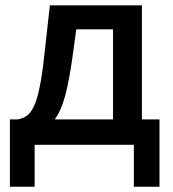

<svg xmlns="http://www.w3.org/2000/svg" viewBox="-20 -543 650 720"><path d="M17.1 -95.2H45.9Q70.3 -99.1 85.9 -113.3Q101.1 -127 113.3 -159.2Q124 -187.5 133.3 -240.7Q141.6 -287.6 149.9 -369.1L167 -522.9H512.2V-95.2H578.1V157.2H481.9V0H109.9V157.2H17.1ZM403.8 -95.2V-433.1H266.1L252.9 -336.9Q239.7 -241.2 224.6 -184.6Q209.5 -127.9 185.1 -95.2Z"/></svg>

Font: Rising Sun DemiBold
Style: DemiBold
Weight: 600
Designer: Matt McInerney, Pablo Impallari, Rodrigo Fuenzalida
Foundry: Matt McInerney, Pablo Impallari, Rodrigo Fuenzalida
Version: Version 1.000